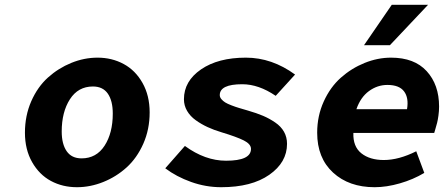

<svg xmlns="http://www.w3.org/2000/svg" viewBox="-20 -761 1839 793"><path d="M297.9 12.2Q238.3 12.2 190.2 -13.7Q142.1 -39.6 112.5 -91.6Q83 -143.6 83 -212.9Q83 -283.2 109.1 -342.8Q135.3 -402.3 178.2 -440.9Q221.2 -479.5 274.4 -501.2Q327.6 -522.9 382.8 -522.9Q441.9 -522.9 490.5 -496.8Q539.1 -470.7 568.6 -418.5Q598.1 -366.2 598.1 -296.9Q598.1 -226.6 571.8 -167.2Q545.4 -107.9 502.7 -69.3Q460 -30.8 406.5 -9.3Q353 12.2 297.9 12.2ZM316.9 -106.9Q377.9 -106.9 411.9 -159.2Q445.8 -211.4 445.8 -292Q445.8 -344.7 425.3 -374.3Q404.8 -403.8 363.8 -403.8Q302.7 -403.8 268.8 -351.1Q234.9 -298.3 234.9 -217.8Q234.9 -166 255.4 -136.5Q275.9 -106.9 316.9 -106.9Z M893.6 12.2Q830.1 12.2 769.3 -9.5Q708.5 -31.2 662.6 -65.9L743.7 -158.2Q827.1 -97.2 913.6 -97.2Q1016.6 -97.2 1016.6 -146Q1016.6 -166 987.1 -180.9Q957.5 -195.8 894.5 -214.8Q863.3 -224.1 837.4 -236.1Q811.5 -248 788.6 -264.4Q765.6 -280.8 752.7 -303Q739.7 -325.2 739.7 -351.1Q739.7 -425.8 810.3 -474.4Q880.9 -522.9 995.6 -522.9Q1103 -522.9 1198.7 -453.1L1118.7 -365.2Q1048.3 -413.1 980.5 -413.1Q887.7 -413.1 887.7 -368.2Q887.7 -359.4 894.3 -351.6Q900.9 -343.8 909.9 -338.1Q918.9 -332.5 936 -325.9Q953.1 -319.3 967 -315.2Q981 -311 1004.4 -304.2Q1040 -293.9 1066.4 -282.7Q1092.8 -271.5 1116.7 -255.1Q1140.6 -238.8 1153.1 -216.6Q1165.5 -194.3 1165.5 -167Q1165.5 -90.3 1092.3 -39.1Q1019 12.2 893.6 12.2Z M1483.4 -574.2 1598.1 -741.2H1748L1590.3 -574.2ZM1527.3 12.2Q1421.4 12.2 1355.7 -48.1Q1290 -108.4 1290 -212.9Q1290 -282.2 1317.1 -341.8Q1344.2 -401.4 1387.9 -440.2Q1431.6 -479 1485.8 -501Q1540 -522.9 1595.2 -522.9Q1691.4 -522.9 1742.4 -467Q1793.5 -411.1 1793.5 -320.8Q1793.5 -302.2 1790.8 -283.2Q1788.1 -264.2 1785.4 -253.9Q1782.7 -243.7 1778.3 -228.5Q1773.9 -213.4 1773.4 -211.9H1439.5Q1437.5 -155.8 1472.4 -127.9Q1507.3 -100.1 1565.4 -100.1Q1627 -100.1 1699.2 -136.2L1732.4 -46.9Q1686.5 -19.5 1631.6 -3.7Q1576.7 12.2 1527.3 12.2ZM1452.1 -310.1H1661.1Q1668.9 -356.9 1648.9 -383.5Q1628.9 -410.2 1580.1 -410.2Q1538.6 -410.2 1503.9 -384.8Q1469.2 -359.4 1452.1 -310.1Z"/></svg>

Font: Office Code Pro D Bold Italic
Style: Regular
Weight: 700
Italic angle: -9°
Designer: Nathan Rutzky & Paul D. Hunt
Foundry: Adobe Systems Incorporated
Version: Version 1.004;PS 001.004;hotconv 1.0.70;makeotf.lib2.5.58329